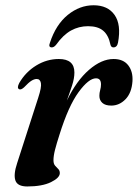

<svg xmlns="http://www.w3.org/2000/svg" viewBox="-20 -680 511 711"><path d="M51 -349.5Q41.5 -354 51.5 -373Q75 -413.5 114.2 -437.5Q153.5 -461.5 198 -461.5Q255.5 -461.5 255.5 -411.5Q255.5 -390 247 -363.8Q238.5 -337.5 227.5 -307.5Q263.5 -381.5 309.8 -421.5Q356 -461.5 400.5 -461.5Q437 -461.5 455 -438Q473 -414.5 470.5 -378.5Q467.5 -336 444.8 -312.5Q422 -289 392 -289Q370 -289 359 -299Q348 -309 348 -325Q348 -336 351 -346.5Q354 -357 354 -367.5Q354 -390 335.5 -390Q308.5 -390 271 -338.8Q233.5 -287.5 200.5 -182Q189.5 -148 183.8 -125.5Q178 -103 178 -86.5Q178 -73.5 184 -66.5Q190 -59.5 195.8 -54Q201.5 -48.5 201.5 -39Q201.5 -21.5 168.8 -5.5Q136 10.5 81 10.5Q44.5 10.5 37 -11.8Q29.5 -34 43.5 -76L121.5 -318Q134.5 -357.5 131.5 -372.5Q128.5 -387.5 116 -387.5Q107 -387.5 96.5 -381Q86 -374.5 69 -356.5Q58 -346.5 51 -349.5ZM306 -583Q272 -583 243 -567Q214 -551 188 -514.5Q180 -504.5 172 -504.5Q158 -504.5 165 -522Q187 -589 231 -624.8Q275 -660.5 326.5 -660.5Q379 -660.5 404.2 -624.8Q429.5 -589 417 -522Q413.5 -504.5 400 -504.5Q391.5 -504.5 389 -514.5Q382 -549.5 362.2 -566.2Q342.5 -583 306 -583Z"/></svg>

Font: Fraunces 72pt SemiBold
Style: Italic
Weight: 600
Italic angle: -16°
Version: Version 1.000;[b76b70a41]